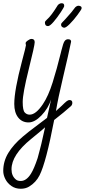

<svg xmlns="http://www.w3.org/2000/svg" viewBox="-51 -747 523 1184"><path d="M-31 307Q-31 248 0 196.5Q31 145 89 96Q111 76 190 17L239 -20L244 -43L251 -74Q256 -98 258 -106L264 -133Q246 -78 204.5 -35Q163 8 125 8Q85 8 61 -22.5Q37 -53 37 -106Q37 -190 85 -371Q109 -461 109 -468L107 -480Q106 -487 120 -497Q134 -507 143 -507Q163 -507 163 -487Q163 -467 126 -319Q89 -171 89 -118Q89 -66 102 -53Q114 -40 132 -40Q170 -40 213 -104Q247 -154 273.5 -238.5Q300 -323 323 -417L328 -437Q339 -482 347 -493Q355 -505 369 -505Q380 -505 384.5 -499.5Q389 -494 387 -488Q372 -414 338 -271Q307 -141 294 -62Q291 -60 329 -94Q349 -114 359 -122Q369 -130 378 -130Q395 -130 395 -113Q395 -101 387 -93Q347 -57 283 -7Q233 255 193 334Q171 378 128 404Q106 417 77 417Q44 417 19.5 400Q-5 383 -18 357.5Q-31 332 -31 307ZM140 324Q159 294 181 228L194 179L204 140L227 38L210 53Q175 83 141 110Q20 208 20 297Q20 338 47 360Q57 369 77 369Q112 369 140 324ZM226 -608Q226 -616 238 -626Q265 -649 306 -716Q317 -727 329 -727Q338 -727 341.5 -723Q345 -719 345 -710Q345 -704 324 -672Q303 -640 280 -613Q257 -586 245 -586Q226 -586 226 -608ZM326 -599Q326 -603 352 -629Q395 -676 413 -702Q426 -714 438 -711Q455 -708 452 -694Q451 -688 427.5 -656Q404 -624 379 -599Q354 -574 343 -576Q323 -581 326 -599Z"/></svg>

Font: Bad Script
Style: Regular
Weight: 400
Italic angle: -10°
Designer: Roman Shchyukin (Gaslight Type Foundry), Cyreal (Charset Expansion)
Foundry: Gaslight
Version: Version 2.000